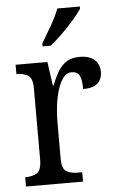

<svg xmlns="http://www.w3.org/2000/svg" viewBox="-54 -804 518 842"><g transform="rotate(-5 204.5 -383.0)"><path d="M26 0V-41H29Q58 -41 78 -53.5Q98 -66 98 -113V-427Q98 -471 78 -483Q58 -495 30 -495H27V-536H167L182 -431H185Q197 -462 212 -488.5Q227 -515 250 -530.5Q273 -546 309 -546Q353 -546 375 -526Q397 -506 397 -472Q397 -441 377 -422.5Q357 -404 313 -404Q313 -445 303.5 -463.5Q294 -482 269 -482Q247 -482 232 -462.5Q217 -443 207 -411Q197 -379 192.5 -342.5Q188 -306 188 -273V-108Q188 -64 207.5 -52.5Q227 -41 255 -41H277V0ZM152 -619Q173 -654 195.5 -693Q218 -732 231 -766H330V-756Q319 -739 295 -711Q271 -683 242 -654.5Q213 -626 188 -606H152Z"/></g></svg>

Font: Noto Serif Tamil Condensed
Style: Regular
Weight: 400
Width: 3
Designer: Indian Type Foundry, Tom Grace, and the Monotype Design Team
Foundry: Monotype Imaging Inc.
Version: Version 2.004; ttfautohint (v1.8.4.7-5d5b)